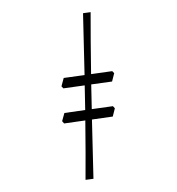

<svg xmlns="http://www.w3.org/2000/svg" viewBox="-190 -866 958 1042"><g transform="rotate(-30 288.5 -344.5)"><path d="M88.9 58.6 48.8 42Q119.1 -77.6 209 -237.8L101.1 -281.2L98.1 -297.4L130.9 -329.6L236.8 -287.1L301.3 -404.3L192.9 -448.2L189.5 -462.9L222.7 -496.1L328.6 -453.1L489.3 -748L527.8 -732.4Q453.1 -603.5 361.8 -439.9L469.2 -396.5L473.1 -381.8L440.4 -348.1L334.5 -391.1L270 -273.4L377.4 -230L380.9 -214.8L348.6 -181.6L242.7 -224.1Q169.9 -91.8 88.9 58.6Z"/></g></svg>

Font: Kelvinch
Style: Italic
Weight: 400
Italic angle: -10°
Designer: Paul James Miller
Foundry: High-Logic / Made with FontCreator
Version: Version 3.40;July 22, 2017;FontCreator 11.0.0.2388 64-bit